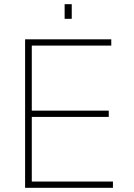

<svg xmlns="http://www.w3.org/2000/svg" viewBox="-20 -898 640 918"><path d="M100 0V-710H512V-680H132V-369H500V-339H132V-30H520V0ZM289 -808V-878H323V-808Z"/></svg>

Font: Geist Mono Thin
Style: Regular
Weight: 100
Monospace: yes
Designer: Basement.studio, Andrés Briganti, Mateo Zaragoza
Foundry: Basement.studio, Vercel, Andrés Briganti, Guido Ferreyra, Mateo Zaragoza
Version: Version 1.500; ttfautohint (v1.8.4.7-5d5b)